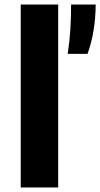

<svg xmlns="http://www.w3.org/2000/svg" viewBox="-20 -828 442 848"><path d="M71.5 0V-808H237V0ZM279 -590Q287.5 -646 290.8 -698.8Q294 -751.5 294 -808H402.5Q402.5 -749.5 393 -692.5Q383.5 -635.5 366.5 -590Z"/></svg>

Font: Encode Sans Expanded
Style: Bold
Weight: 700
Width: 7
Designer: Multiple Designers
Foundry: Impallari Type
Version: Version 3.000; ttfautohint (v1.8.3) -l 8 -r 50 -G 200 -x 14 